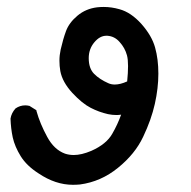

<svg xmlns="http://www.w3.org/2000/svg" viewBox="-20 -196 540 544"><path d="M323.2 128.9Q315.9 129.9 310.1 129.9Q297.9 129.9 286.1 127.4Q260.3 121.6 236.8 109.4Q212.9 97.2 185.1 67.4Q156.7 36.6 150.9 5.4Q148.4 -8.8 148.4 -24.2Q148.4 -39.6 151.9 -55.7Q158.7 -85.4 167 -107.9Q175.8 -131.8 199.5 -151.6Q223.1 -171.4 255.4 -175.3Q264.6 -176.3 273.9 -176.3Q295.9 -176.3 318.4 -169.9Q351.1 -161.1 380.9 -127.9Q410.2 -94.7 419.4 -61.5Q428.7 -28.3 428.7 12.7Q428.7 53.7 418.7 98.4Q408.7 143.1 385.7 191.4Q362.8 240.2 314.5 279.3Q266.1 318.8 206.5 326.7Q196.8 327.6 186.5 327.6Q137.2 327.6 89.4 295.4Q55.7 273.9 38.8 246.8Q22 219.7 16.1 193.4Q10.7 168 9.8 140.1Q12.2 124.5 23.9 111.3Q36.6 102.5 51.8 102.5Q56.6 102.5 63.5 104L83 116.2L83.5 119.1Q93.3 154.3 113.8 191.9Q133.3 228 164.1 239.3Q175.8 243.2 189 243.2Q210.9 243.2 238.8 231.4Q281.7 212.4 298.3 182.6Q313 157.2 323.2 128.9ZM339.8 -39.1Q334 -60.5 318.8 -77.1Q304.7 -93.3 284.2 -94.7Q282.7 -94.7 281.2 -94.7Q262.7 -94.7 247.1 -75.9Q231.4 -57.1 231.4 -31.2Q231.4 -2 246.8 13.4Q262.2 28.8 286.6 39.6Q294.9 43.5 305.2 43.5Q320.8 43.5 340.3 34.7Q342.8 10.3 342.8 -8.8Q342.8 -27.8 339.8 -39.1Z"/></svg>

Font: Bakudai
Style: Bold
Weight: 700
Version: Version 1.48